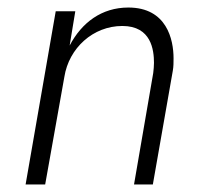

<svg xmlns="http://www.w3.org/2000/svg" viewBox="-20 -490 530 510"><path d="M387 -296 336 0H386L439 -302C441 -313 441 -324 441 -335C441 -385 423 -470 321 -470C250 -470 197 -430 165 -369L180 -460H128L48 0H100L151 -286C163 -362 227 -421 305 -421C382 -421 389 -357 389 -323C389 -314 388 -305 387 -296Z"/></svg>

Font: Jost Light
Style: Italic
Weight: 300
Italic angle: -5°
Version: Version 3.710